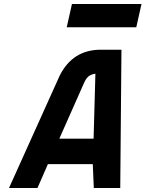

<svg xmlns="http://www.w3.org/2000/svg" viewBox="-20 -938 726 958"><path d="M339 -918H686L660 -802H313ZM278 -561Q343 -690 483 -690H586L580 0H448L443 -119H219L167 0H25ZM456 -570Q442 -569 427.5 -561Q413 -553 401 -528L276 -246H447Z"/></svg>

Font: Panefresco 999wt
Style: Italic
Weight: 900
Version: Version 1.001